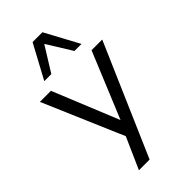

<svg xmlns="http://www.w3.org/2000/svg" viewBox="-283 -826 1080 1080"><g transform="rotate(-45 257.0 -286.5)"><path d="M132 180 223 -25V10L10 -486H98L272 -60H245L421 -486H506L217 180ZM110 -551 219 -753H297L406 -551H350L258 -699L166 -551Z"/></g></svg>

Font: NunitoSans1
Style: Book
Weight: 400
Designer: Vernon Adams
Foundry: Vernon Adams
Version: Version 3.101;gftools[0.9.27]